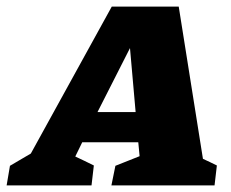

<svg xmlns="http://www.w3.org/2000/svg" viewBox="-86 -559 696 579"><path d="M526 -80Q537 -75 547.5 -70Q558 -65 568 -60L561 0H250L262 -59L335 -88L331 -130H162L141 -87Q169 -74 197 -60L190 0H-66L-56 -59L7 -96L251 -539H453ZM208 -221H323L306 -414Z"/></svg>

Font: Piazzolla SC ExtraBold
Style: Italic
Weight: 800
Italic angle: -11.3°
Designer: Juan Pablo del Peral
Foundry: Huerta Tipografica
Version: Version 1.330